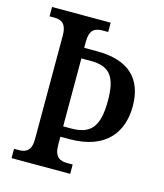

<svg xmlns="http://www.w3.org/2000/svg" viewBox="-108 -795 748 876"><g transform="rotate(15 266.0 -357.0)"><path d="M29 0H306V-44H280C246 -44 219 -56 219 -113V-152H261C437 -152 502 -252 502 -371C502 -501 430 -572 279 -572H219V-601C219 -659 245 -670 280 -670H306V-714H29V-670H51C83 -670 110 -659 110 -601V-111C110 -55 83 -44 51 -44H29ZM256 -201H219V-522H265C354 -522 386 -478 386 -367C386 -242 348 -201 256 -201Z"/></g></svg>

Font: Noto Serif Condensed Medium
Style: Regular
Weight: 500
Width: 3
Designer: Monotype Design Team
Foundry: Monotype Imaging Inc.
Version: Version 2.015